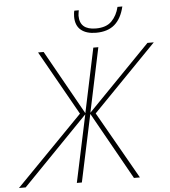

<svg xmlns="http://www.w3.org/2000/svg" viewBox="-92 -974 908 1028"><g transform="rotate(-5 361.5 -460.0)"><path d="M-32 0 328 -368 133 -714H163L357 -368L430 -714H457L384 -368L721 -714H755L412 -362L618 0H586L383 -362L306 0H279L356 -362L4 0ZM452 -792Q400 -792 371 -816Q342 -840 342 -888Q342 -895 343 -904.5Q344 -914 346 -920H370Q369 -912 367.5 -905Q366 -898 366 -891Q366 -815 453 -815Q509 -815 538 -844.5Q567 -874 578 -920H604Q589 -856 552 -824Q515 -792 452 -792Z"/></g></svg>

Font: Noto Sans Disp Thin
Style: Italic
Weight: 100
Italic angle: -12°
Designer: Monotype Design Team
Foundry: Monotype Imaging Inc.
Version: Version 2.000;GOOG;noto-source:20170915:90ef993387c0